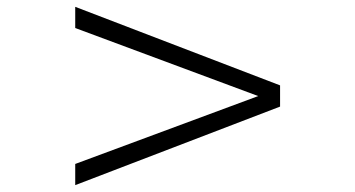

<svg xmlns="http://www.w3.org/2000/svg" viewBox="-20 -581 1040 562"><path d="M200.2 -39.1V-101.1L735.8 -299.8L200.2 -499V-561L799.8 -331.1V-269Z"/></svg>

Font: Charis SIL APac
Style: Bold
Weight: 700
Foundry: SIL International
Version: Version 5.000